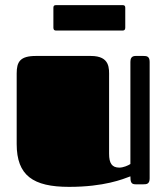

<svg xmlns="http://www.w3.org/2000/svg" viewBox="-20 -718 648 748"><path d="M405 -419C405 -450 410 -500 334 -500H120C58 -500 45 -477 45 -432V-157C45 -34 109 10 249 10C386 10 459 -20 488 -31C488 -9 491 0 508 0H539C551 0 563 -1 563 -23V-477C563 -499 551 -500 539 -500H508C491 -500 488 -488 488 -477V-79C479 -73 460 -65 445 -65C416 -65 405 -82 405 -119ZM458 -599C464 -599 468 -602 468 -610V-688C468 -695 465 -698 458 -698H198C191 -698 188 -695 188 -688V-610C188 -602 192 -599 198 -599Z"/></svg>

Font: Fascinate
Style: Regular
Weight: 900
Designer: Astigmatic (AOETI)
Foundry: Astigmatic (AOETI)
Version: Version 1.000